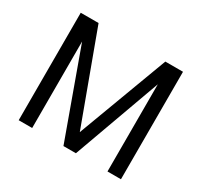

<svg xmlns="http://www.w3.org/2000/svg" viewBox="-152 -945 1207 1148"><g transform="rotate(30 451.0 -371.0)"><path d="M191 0V-597L407 0H493L711 -602V0H804V-742H682L450 -121L221 -742H98V0Z"/></g></svg>

Font: Cheyenne Sans
Style: Regular
Weight: 400
Designer: The Public Sans project authors (U.S. Web Design System), Libre Franklin designed by Pablo Impallari and Rodrigo Fuenzal
Foundry: The Cheyenne Sans Project Authors
Version: Version 2.007